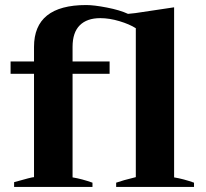

<svg xmlns="http://www.w3.org/2000/svg" viewBox="-20 -742 817 762"><path d="M36 -19Q106 -39 115 -39V-449H22V-498H115V-556Q115 -722 322 -722Q353 -722 404.5 -712Q456 -702 488 -687L517 -690L671 -713V-38Q708 -32 750 -17V0H441V-17Q466 -26 519 -39V-630Q494 -646 454 -658Q414 -670 378 -670Q325 -670 296.5 -641.5Q268 -613 268 -556V-498H415V-449H268V-38Q305 -32 347 -17V0H36Z"/></svg>

Font: Trirong Bold
Style: Regular
Weight: 700
Designer: Katatrad Team
Foundry: CadsonDemak
Version: Version 1.000